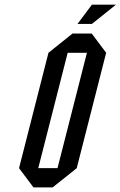

<svg xmlns="http://www.w3.org/2000/svg" viewBox="-20 -812 522 832"><path d="M125 0 62.5 -83.3 190 -583.3 294.2 -666.7H377.5L440 -583.3L312.5 -83.3L208.3 0ZM145.8 -83.3H229.2L356.7 -583.3H273.3ZM315.8 -708.3 378.3 -791.7H482.5L378.3 -708.3Z"/></svg>

Font: Yulong
Style: Italic
Weight: 400
Italic angle: -14.25°
Designer: GGBotNet
Foundry: f0n7.com
Version: 1.00